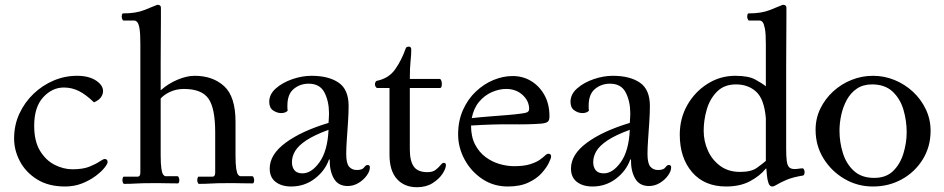

<svg xmlns="http://www.w3.org/2000/svg" viewBox="-20 -767 3946 803"><path d="M302 -450Q351 -450 381 -430.5Q411 -411 411 -386Q411 -373 402.5 -360.5Q394 -348 373 -339Q340 -371 310.5 -386Q281 -401 247 -401Q198 -401 160.5 -360Q123 -319 123 -241Q123 -177 147 -137Q171 -97 208 -78Q245 -59 283 -59Q327 -59 354 -70Q381 -81 396.5 -91.5Q412 -102 418 -102Q430 -102 430 -89Q430 -82 417 -65.5Q404 -49 380 -31Q356 -13 323.5 0Q291 13 252 13Q183 13 135.5 -16.5Q88 -46 63.5 -92Q39 -138 39 -188Q39 -244 61 -291.5Q83 -339 120 -374.5Q157 -410 204 -430Q251 -450 302 -450Z M653 -390Q683 -417 722 -433.5Q761 -450 794 -450Q870 -450 917.5 -406.5Q965 -363 965 -258V-118Q965 -80 968 -61Q971 -42 976 -36Q981 -30 986 -30H1035Q1039 -30 1041 -24Q1043 -18 1043 -13Q1043 -9 1041.5 -4.5Q1040 0 1037 0Q1010 0 993.5 -0.5Q977 -1 963 -1Q949 -1 928 -1Q885 -1 863 0.5Q841 2 812 2Q809 2 807 -3.5Q805 -9 805 -13Q805 -18 806.5 -23Q808 -28 810 -28H868Q880 -28 880 -45V-214Q880 -315 851.5 -355Q823 -395 749 -395Q719 -395 693 -383.5Q667 -372 652 -355V-118Q652 -80 655 -61Q658 -42 663 -36Q668 -30 673 -30H722Q726 -30 728 -24Q730 -18 730 -13Q730 -9 728.5 -4.5Q727 0 724 0Q697 0 680.5 -0.5Q664 -1 650 -1Q636 -1 615 -1Q572 -1 550 0.5Q528 2 499 2Q496 2 494 -3.5Q492 -9 492 -13Q492 -18 493.5 -23Q495 -28 497 -28H555Q567 -28 567 -45V-584Q567 -627 563.5 -647.5Q560 -668 554 -674.5Q548 -681 542 -681H497Q494 -681 491.5 -686.5Q489 -692 489 -697Q489 -700 490 -705.5Q491 -711 495 -711Q549 -711 583.5 -725Q618 -739 638 -747Q653 -747 653 -735Q653 -721 653 -686.5Q653 -652 652.5 -604Q652 -556 652 -501Q652 -446 652 -390Z M1438 -324Q1438 -294 1435.5 -256.5Q1433 -219 1430.5 -183.5Q1428 -148 1428 -123Q1428 -84 1440 -70Q1452 -56 1472 -56Q1495 -56 1502.5 -66.5Q1510 -77 1517 -77Q1527 -77 1527 -67Q1527 -51 1513.5 -32.5Q1500 -14 1479 -1.5Q1458 11 1434 11Q1394 11 1376 -21Q1358 -53 1359 -100H1356Q1339 -52 1296 -19.5Q1253 13 1198 13Q1158 13 1133 -6Q1108 -25 1108 -62Q1108 -121 1174.5 -170Q1241 -219 1354 -253Q1355 -266 1355.5 -276.5Q1356 -287 1356 -293Q1356 -343 1337 -380Q1318 -417 1271 -417Q1235 -417 1208.5 -395Q1182 -373 1182 -326Q1182 -321 1182 -315.5Q1182 -310 1183 -304Q1179 -299 1171.5 -296.5Q1164 -294 1156 -294Q1139 -294 1122.5 -305Q1106 -316 1106 -341Q1106 -373 1134 -397.5Q1162 -422 1203 -436Q1244 -450 1283 -450Q1354 -450 1396 -421.5Q1438 -393 1438 -324ZM1245 -42Q1283 -42 1316.5 -89Q1350 -136 1354 -224Q1294 -202 1261 -180Q1228 -158 1214.5 -135.5Q1201 -113 1201 -89Q1201 -68 1211.5 -55Q1222 -42 1245 -42Z M1609 -399H1558Q1554 -399 1551 -404.5Q1548 -410 1548 -414Q1548 -418 1550 -423Q1552 -428 1556 -429Q1606 -439 1633 -477.5Q1660 -516 1677 -565Q1679 -570 1683 -571Q1687 -572 1690 -572Q1700 -572 1700 -559Q1700 -537 1697 -510.5Q1694 -484 1694 -437H1818Q1823 -437 1825.5 -430Q1828 -423 1828 -416Q1828 -411 1826.5 -405Q1825 -399 1820 -399H1694V-142Q1694 -94 1710.5 -70.5Q1727 -47 1768 -47Q1790 -47 1802.5 -57Q1815 -67 1822.5 -76.5Q1830 -86 1835 -86Q1845 -86 1845 -77Q1845 -62 1830.5 -40Q1816 -18 1789 -1Q1762 16 1724 16Q1671 16 1640 -18.5Q1609 -53 1609 -120Z M2244 -250Q2192 -246 2119 -247Q2046 -248 1950 -242Q1950 -195 1967 -162.5Q1984 -130 2011 -110Q2038 -90 2069.5 -81Q2101 -72 2130 -72Q2171 -72 2196.5 -80Q2222 -88 2236.5 -98Q2251 -108 2259 -116Q2267 -124 2274 -124Q2285 -124 2285 -112Q2285 -106 2275.5 -86Q2266 -66 2245.5 -43Q2225 -20 2190 -3.5Q2155 13 2104 13Q2044 13 1997 -18.5Q1950 -50 1923 -100Q1896 -150 1896 -205Q1896 -262 1916.5 -307.5Q1937 -353 1970.5 -384.5Q2004 -416 2044 -432.5Q2084 -449 2124 -449Q2167 -449 2201.5 -428Q2236 -407 2257 -369.5Q2278 -332 2278 -280Q2278 -264 2271 -258Q2264 -252 2244 -250ZM2097 -395Q2067 -395 2036.5 -381.5Q2006 -368 1983.5 -341Q1961 -314 1953 -273Q1988 -277 2028 -280Q2068 -283 2104 -286Q2140 -289 2160 -292Q2178 -294 2185.5 -298Q2193 -302 2193 -311Q2193 -345 2165.5 -370Q2138 -395 2097 -395Z M2698 -324Q2698 -294 2695.5 -256.5Q2693 -219 2690.5 -183.5Q2688 -148 2688 -123Q2688 -84 2700 -70Q2712 -56 2732 -56Q2755 -56 2762.5 -66.5Q2770 -77 2777 -77Q2787 -77 2787 -67Q2787 -51 2773.5 -32.5Q2760 -14 2739 -1.5Q2718 11 2694 11Q2654 11 2636 -21Q2618 -53 2619 -100H2616Q2599 -52 2556 -19.5Q2513 13 2458 13Q2418 13 2393 -6Q2368 -25 2368 -62Q2368 -121 2434.5 -170Q2501 -219 2614 -253Q2615 -266 2615.5 -276.5Q2616 -287 2616 -293Q2616 -343 2597 -380Q2578 -417 2531 -417Q2495 -417 2468.5 -395Q2442 -373 2442 -326Q2442 -321 2442 -315.5Q2442 -310 2443 -304Q2439 -299 2431.5 -296.5Q2424 -294 2416 -294Q2399 -294 2382.5 -305Q2366 -316 2366 -341Q2366 -373 2394 -397.5Q2422 -422 2463 -436Q2504 -450 2543 -450Q2614 -450 2656 -421.5Q2698 -393 2698 -324ZM2505 -42Q2543 -42 2576.5 -89Q2610 -136 2614 -224Q2554 -202 2521 -180Q2488 -158 2474.5 -135.5Q2461 -113 2461 -89Q2461 -68 2471.5 -55Q2482 -42 2505 -42Z M3268 -146Q3268 -112 3270.5 -93Q3273 -74 3282 -66Q3290 -60 3303 -60Q3312 -60 3321 -61.5Q3330 -63 3337 -63Q3340 -63 3342.5 -58Q3345 -53 3345 -48Q3345 -35 3339 -33Q3296 -26 3270 -15Q3244 -4 3230.5 4.5Q3217 13 3210 13Q3199 13 3194 -1.5Q3189 -16 3187.5 -34Q3186 -52 3185 -62H3183Q3158 -31 3116.5 -9Q3075 13 3017 13Q2926 13 2874.5 -47Q2823 -107 2823 -204Q2823 -272 2854.5 -327.5Q2886 -383 2939 -416.5Q2992 -450 3055 -450Q3110 -450 3138.5 -434.5Q3167 -419 3183 -406V-584Q3183 -627 3179 -647.5Q3175 -668 3169.5 -674.5Q3164 -681 3158 -681H3113Q3110 -681 3107.5 -686.5Q3105 -692 3105 -697Q3105 -700 3106 -705.5Q3107 -711 3111 -711Q3165 -711 3199.5 -725Q3234 -739 3254 -747Q3269 -747 3269 -735Q3269 -721 3269 -684.5Q3269 -648 3268.5 -597Q3268 -546 3268 -489Q3268 -432 3268 -376ZM3183 -273Q3176 -353 3142.5 -383.5Q3109 -414 3058 -414Q3009 -414 2979 -384Q2949 -354 2936 -309.5Q2923 -265 2923 -220Q2923 -176 2941 -136.5Q2959 -97 2993 -72.5Q3027 -48 3075 -48Q3122 -48 3145.5 -65Q3169 -82 3183 -94Z M3631 -450Q3678 -450 3721 -432.5Q3764 -415 3798 -383.5Q3832 -352 3852 -310Q3872 -268 3872 -220Q3872 -153 3839 -100Q3806 -47 3751.5 -17Q3697 13 3631 13Q3566 13 3511.5 -19Q3457 -51 3424 -104.5Q3391 -158 3391 -224Q3391 -272 3411 -313Q3431 -354 3465 -385Q3499 -416 3542 -433Q3585 -450 3631 -450ZM3627 -414Q3590 -414 3564 -396.5Q3538 -379 3522 -350Q3506 -321 3498.5 -287Q3491 -253 3491 -220Q3491 -173 3505 -127.5Q3519 -82 3551 -52.5Q3583 -23 3636 -23Q3686 -23 3715.5 -52Q3745 -81 3758.5 -125.5Q3772 -170 3772 -214Q3772 -262 3758.5 -308Q3745 -354 3713 -384Q3681 -414 3627 -414Z"/></svg>

Font: Sedan
Style: Regular
Weight: 400
Designer: Sebastian Salazar
Foundry: Sebastian Salazar
Version: Version 1.100; ttfautohint (v1.8.4.7-5d5b)